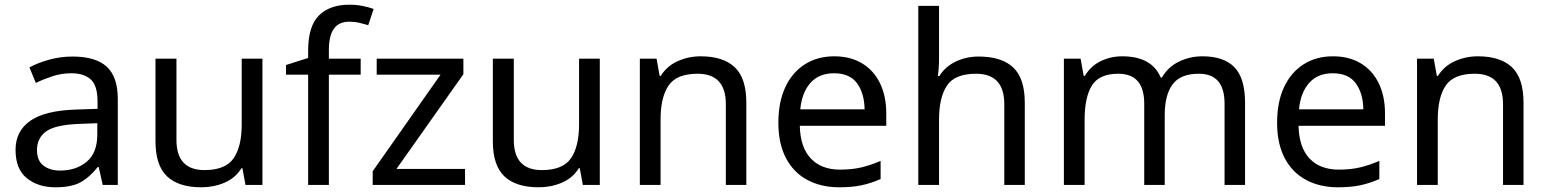

<svg xmlns="http://www.w3.org/2000/svg" viewBox="-20 -785 6568 815"><path d="M288 -545Q386 -545 433 -502Q480 -459 480 -365V0H416L399 -76H395Q360 -32 321.5 -11Q283 10 215 10Q142 10 94 -28.5Q46 -67 46 -149Q46 -229 109 -272.5Q172 -316 303 -320L394 -323V-355Q394 -422 365 -448Q336 -474 283 -474Q241 -474 203 -461.5Q165 -449 132 -433L105 -499Q140 -518 188 -531.5Q236 -545 288 -545ZM314 -259Q214 -255 175.5 -227Q137 -199 137 -148Q137 -103 164.5 -82Q192 -61 235 -61Q303 -61 348 -98.5Q393 -136 393 -214V-262Z M1094 -536V0H1022L1009 -71H1005Q979 -29 933 -9.5Q887 10 835 10Q738 10 689 -36.5Q640 -83 640 -185V-536H729V-191Q729 -63 848 -63Q937 -63 971.5 -113Q1006 -163 1006 -257V-536Z M1511 -468H1376V0H1288V-468H1194V-509L1288 -539V-570Q1288 -674 1334 -719.5Q1380 -765 1462 -765Q1494 -765 1520.5 -759.5Q1547 -754 1566 -747L1543 -678Q1527 -683 1506 -688Q1485 -693 1463 -693Q1419 -693 1397.5 -663.5Q1376 -634 1376 -571V-536H1511Z M1954 0H1562V-58L1850 -468H1579V-536H1947V-470L1663 -68H1954Z M2526 -536V0H2454L2441 -71H2437Q2411 -29 2365 -9.5Q2319 10 2267 10Q2170 10 2121 -36.5Q2072 -83 2072 -185V-536H2161V-191Q2161 -63 2280 -63Q2369 -63 2403.5 -113Q2438 -163 2438 -257V-536Z M2954 -546Q3050 -546 3099 -499.5Q3148 -453 3148 -349V0H3061V-343Q3061 -472 2941 -472Q2852 -472 2818 -422Q2784 -372 2784 -278V0H2696V-536H2767L2780 -463H2785Q2811 -505 2857 -525.5Q2903 -546 2954 -546Z M3521 -546Q3590 -546 3639.5 -516Q3689 -486 3715.5 -431.5Q3742 -377 3742 -304V-251H3375Q3377 -160 3421.5 -112.5Q3466 -65 3546 -65Q3597 -65 3636.5 -74.5Q3676 -84 3718 -102V-25Q3677 -7 3637 1.5Q3597 10 3542 10Q3466 10 3407.5 -21Q3349 -52 3316.5 -113.5Q3284 -175 3284 -264Q3284 -352 3313.5 -415Q3343 -478 3396.5 -512Q3450 -546 3521 -546ZM3520 -474Q3457 -474 3420.5 -433.5Q3384 -393 3377 -321H3650Q3649 -389 3618 -431.5Q3587 -474 3520 -474Z M3966 -537Q3966 -497 3961 -462H3967Q3993 -503 4037.5 -524Q4082 -545 4134 -545Q4232 -545 4281 -498.5Q4330 -452 4330 -349V0H4243V-343Q4243 -472 4123 -472Q4033 -472 3999.5 -421.5Q3966 -371 3966 -277V0H3878V-760H3966Z M5084 -546Q5175 -546 5220 -499.5Q5265 -453 5265 -349V0H5178V-345Q5178 -472 5069 -472Q4991 -472 4957.5 -427Q4924 -382 4924 -296V0H4837V-345Q4837 -472 4727 -472Q4646 -472 4615 -422Q4584 -372 4584 -278V0H4496V-536H4567L4580 -463H4585Q4610 -505 4652.5 -525.5Q4695 -546 4743 -546Q4869 -546 4907 -456H4912Q4939 -502 4985.5 -524Q5032 -546 5084 -546Z M5638 -546Q5707 -546 5756.5 -516Q5806 -486 5832.5 -431.5Q5859 -377 5859 -304V-251H5492Q5494 -160 5538.5 -112.5Q5583 -65 5663 -65Q5714 -65 5753.5 -74.5Q5793 -84 5835 -102V-25Q5794 -7 5754 1.5Q5714 10 5659 10Q5583 10 5524.5 -21Q5466 -52 5433.5 -113.5Q5401 -175 5401 -264Q5401 -352 5430.5 -415Q5460 -478 5513.5 -512Q5567 -546 5638 -546ZM5637 -474Q5574 -474 5537.5 -433.5Q5501 -393 5494 -321H5767Q5766 -389 5735 -431.5Q5704 -474 5637 -474Z M6253 -546Q6349 -546 6398 -499.5Q6447 -453 6447 -349V0H6360V-343Q6360 -472 6240 -472Q6151 -472 6117 -422Q6083 -372 6083 -278V0H5995V-536H6066L6079 -463H6084Q6110 -505 6156 -525.5Q6202 -546 6253 -546Z"/></svg>

Font: Noto Sans Coptic
Style: Regular
Weight: 400
Designer: Monotype Design Team, Denis Moyogo Jacquerye
Foundry: Monotype Imaging Inc.
Version: Version 2.002; ttfautohint (v1.8.4.7-5d5b)